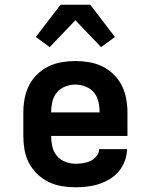

<svg xmlns="http://www.w3.org/2000/svg" viewBox="-20 -787 640 815"><path d="M300 8Q271 8 241.5 3Q212 -2 185.5 -15Q159 -28 137.5 -49Q116 -70 102.5 -96Q89 -122 84 -151.5Q79 -181 79 -210V-310Q79 -339 84.5 -368.5Q90 -398 103 -424Q116 -450 137.5 -471Q159 -492 185.5 -505Q212 -518 241.5 -523Q271 -528 300 -528Q329 -528 358.5 -523Q388 -518 414.5 -505Q441 -492 462.5 -471Q484 -450 497 -424Q510 -398 515.5 -368.5Q521 -339 521 -310V-210H197Q197 -188 202 -165.5Q207 -143 221 -126Q235 -109 256.5 -100.5Q278 -92 300 -92Q317 -92 333.5 -94.5Q350 -97 364.5 -104Q379 -111 390 -124.5Q401 -138 401 -154H519Q519 -129 510 -104.5Q501 -80 485 -60.5Q469 -41 447 -27.5Q425 -14 400.5 -6Q376 2 350.5 5Q325 8 300 8ZM197 -310H403Q403 -332 398 -354.5Q393 -377 379 -394Q365 -411 343.5 -419.5Q322 -428 300 -428Q278 -428 256.5 -419.5Q235 -411 221 -394Q207 -377 202 -354.5Q197 -332 197 -310ZM191 -587 132 -630 237 -767H363L468 -630L409 -587L300 -701Z"/></svg>

Font: Iosevka HT Extended
Style: Bold
Weight: 700
Width: 7
Monospace: yes
Designer: Belleve Invis
Foundry: Belleve Invis
Version: Version 32.3.0; ttfautohint (v1.8.4)